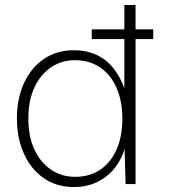

<svg xmlns="http://www.w3.org/2000/svg" viewBox="-20 -740 680 772"><path d="M349 -583V-622H596V-583ZM277 12Q207 12 155.5 -24Q104 -60 76 -122.5Q48 -185 48 -264Q48 -344 76.5 -406Q105 -468 156.5 -503Q208 -538 277 -538Q349 -538 400 -500.5Q451 -463 480 -385V-720H525V0H485L481 -141Q468 -98 440.5 -63.5Q413 -29 371.5 -8.5Q330 12 277 12ZM282 -29Q341 -29 383.5 -58Q426 -87 449 -139.5Q472 -192 472 -263Q472 -333 449 -386Q426 -439 383 -468.5Q340 -498 281 -498Q228 -498 185.5 -469.5Q143 -441 118.5 -388.5Q94 -336 94 -263Q94 -191 118.5 -138.5Q143 -86 185.5 -57.5Q228 -29 282 -29Z"/></svg>

Font: DM Sans 9pt ExtraLight
Style: Regular
Weight: 250
Version: Version 4.004;gftools[0.9.30]